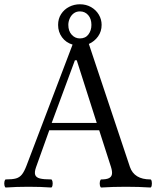

<svg xmlns="http://www.w3.org/2000/svg" viewBox="-22 -857 725 881"><path d="M4.9 -33.7Q35.2 -33.7 51.5 -38.3Q67.9 -43 78.6 -56.4Q89.4 -69.8 100.1 -98.1L311 -652.3Q280.3 -661.6 262.5 -686Q244.6 -710.4 244.6 -742.7Q244.6 -771 258.5 -792.5Q272.5 -814 295.4 -825.7Q318.4 -837.4 344.7 -837.4Q373 -837.4 395.8 -824.5Q418.5 -811.5 431.4 -789.8Q444.3 -768.1 444.3 -742.7Q444.3 -712.9 428 -689.9Q411.6 -667 385.7 -655.3L574.2 -90.8Q584 -62.5 607.4 -48.1Q630.9 -33.7 668 -33.7Q672.4 -33.7 674.1 -24.4Q675.8 -15.1 674.1 -5.9Q672.4 3.4 668 3.4Q615.2 0 555.7 0Q495.6 0 442.9 3.4Q438.5 3.4 436.5 -5.9Q434.6 -15.1 436.5 -24.4Q438.5 -33.7 442.9 -33.7Q466.3 -33.7 478 -39.6Q489.7 -45.4 491.7 -57.9Q493.7 -70.3 487.3 -90.8L433.1 -259.3H204.1L143.1 -88.9Q135.3 -66.4 139.6 -54.4Q144 -42.5 161.1 -38.1Q178.2 -33.7 212.4 -33.7Q216.8 -33.7 218.8 -24.4Q220.7 -15.1 218.8 -5.9Q216.8 3.4 212.4 3.4Q164.1 0 108.9 0Q53.2 0 4.9 3.4Q0.5 3.4 -1.5 -5.9Q-3.4 -15.1 -1.5 -24.4Q0.5 -33.7 4.9 -33.7ZM421.9 -293 330.1 -580.6H321.8L215.3 -293ZM397.5 -742.7Q397.5 -771 382.6 -787.8Q367.7 -804.7 344.7 -804.7Q328.1 -804.7 316.2 -795.7Q304.2 -786.6 297.9 -772.2Q291.5 -757.8 291.5 -742.7Q291.5 -714.8 306.9 -697.8Q322.3 -680.7 344.7 -680.7Q370.1 -680.7 383.8 -699Q397.5 -717.3 397.5 -742.7Z"/></svg>

Font: Junicode Two Beta VF
Style: Regular
Weight: 400
Designer: Peter S. Baker
Foundry: Briery Creek Software
Version: Version 1.031 beta; ttfautohint (v1.8.1.43-b0c9)